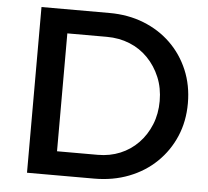

<svg xmlns="http://www.w3.org/2000/svg" viewBox="-51 -754 876 808"><g transform="rotate(5 387.5 -350.0)"><path d="M379 -700Q458 -700 524 -674Q590 -648 638.5 -601Q687 -554 714 -490Q741 -426 741 -350Q741 -274 714 -210.5Q687 -147 638 -99.5Q589 -52 522 -26Q455 0 376 0H92V-700ZM382 -101Q433 -101 476.5 -119Q520 -137 552.5 -170.5Q585 -204 603.5 -249.5Q622 -295 622 -349Q622 -404 603 -449.5Q584 -495 551 -529Q518 -563 473.5 -581Q429 -599 377 -599H210V-101Z"/></g></svg>

Font: Alexandria
Style: Regular
Weight: 400
Designer: Mohamed Gaber
Foundry: Kief Type Foundry
Version: Version 5.100